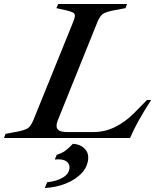

<svg xmlns="http://www.w3.org/2000/svg" viewBox="-74 -693 797 964"><path d="M-46 -21 13 -32Q53 -40 67 -50Q81 -60 94 -91L293 -582Q302 -603 302 -614Q302 -625 292.5 -630Q283 -635 259 -641L209 -652L218 -673H564L556 -652L497 -641Q457 -633 442.5 -623Q428 -613 415 -582L217 -91Q210 -74 210 -61Q210 -45 223 -37.5Q236 -30 265 -30H396Q452 -30 503 -55Q554 -80 597 -123L664 -191H685Q611 -77 579 0H-54ZM163 222Q211 217 243 197.5Q275 178 275 147Q275 129 260.5 118Q246 107 218 107Q207 107 201 108L211 84Q237 76 253 64.5Q269 53 292 29Q327 31 348 50.5Q369 70 369 96Q369 139 339 173Q309 207 259 227.5Q209 248 151 251Z"/></svg>

Font: Ibarra Real Nova
Style: Italic
Weight: 400
Italic angle: -22°
Designer: Jose Maria Ribagorda & Octavio Pardo
Foundry: Octavio Pardo
Version: Version 1.014